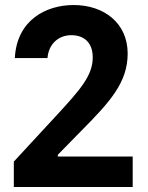

<svg xmlns="http://www.w3.org/2000/svg" viewBox="-20 -744 588 764"><path d="M35 0H508V-121H210V-128L304 -224C418 -339 488 -416 488 -531C488 -652 394 -724 273 -724C164 -724 47 -665 39 -513H169C173 -565 209 -604 264 -604C312 -604 349 -577 349 -515C349 -443 298 -386 207 -287L35 -101Z"/></svg>

Font: Kathrein 75 Bold
Style: Regular
Weight: 700
Designer: Lazydogs Typefoundry, based on Open Sans by Ascender Corporation
Foundry: Lazydogs Typefoundry
Version: Version 1.003;PS 001.003;hotconv 1.0.88;makeotf.lib2.5.64775